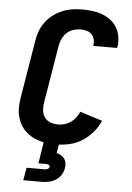

<svg xmlns="http://www.w3.org/2000/svg" viewBox="-62 -789 725 1055"><g transform="rotate(5 300.0 -261.5)"><path d="M270 8Q245 8 220.5 5.5Q196 3 173 -4.5Q150 -12 130 -24Q110 -36 94 -53Q78 -70 67.5 -91Q57 -112 52 -136Q47 -160 48.5 -185Q50 -210 54 -234L106 -549Q110 -576 120 -603Q130 -630 147.5 -653.5Q165 -677 189 -695Q213 -713 240 -724Q267 -735 294.5 -739Q322 -743 349 -743Q378 -743 406 -739.5Q434 -736 459 -726.5Q484 -717 505.5 -701Q527 -685 540.5 -662Q554 -639 558.5 -611.5Q563 -584 559 -556Q558 -554 558 -552.5Q558 -551 557 -549H426Q426 -550 426 -550.5Q426 -551 426 -552Q429 -569 425 -585Q421 -601 410 -612.5Q399 -624 382.5 -628.5Q366 -633 349 -633Q329 -633 308.5 -626.5Q288 -620 272.5 -605Q257 -590 248 -570.5Q239 -551 236 -531L184 -216Q180 -195 182 -173Q184 -151 196 -134Q208 -117 228 -109.5Q248 -102 270 -102Q288 -102 306 -107Q324 -112 340 -123Q356 -134 367.5 -149.5Q379 -165 387 -182L510 -143Q495 -108 469.5 -78.5Q444 -49 411.5 -28.5Q379 -8 342.5 0Q306 8 270 8ZM107 220 119 150H219Q227 150 235 146.5Q243 143 245 135Q246 127 239 123.5Q232 120 224 120H182L201 0H286L277 55Q290 58 301.5 65Q313 72 320.5 82.5Q328 93 330 107Q332 121 329 135Q326 154 314.5 172Q303 190 285 201Q267 212 247 216Q227 220 207 220Z"/></g></svg>

Font: Iosevka Curly XBdEx
Style: Italic
Weight: 800
Width: 7
Italic angle: -9°
Monospace: yes
Designer: Belleve Invis
Foundry: Belleve Invis
Version: Version 11.1.0; ttfautohint (v1.8.3)